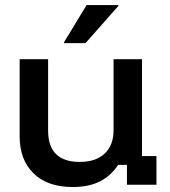

<svg xmlns="http://www.w3.org/2000/svg" viewBox="-20 -736 676 765"><path d="M269.2 9.2Q169.2 9.2 113.8 -45Q58.3 -99.2 58.3 -192.5V-500H171.7V-215Q171.7 -153.3 203.3 -122.1Q235 -90.8 297.5 -90.8Q361.7 -90.8 397.1 -124.2Q432.5 -157.5 432.5 -217.5V-500H545.8V-114.2H603.3V0H485.8V-79.2H450.8Q422.5 -35.8 378.3 -13.3Q334.2 9.2 269.2 9.2ZM235 -564.2V-567.5L325 -715.8H451.7V-712.5L320.8 -564.2Z"/></svg>

Font: Funnel Display Medium
Style: Regular
Weight: 500
Designer: NORD ID, Kristian Moeller
Foundry: Dicotype
Version: Version 1.000